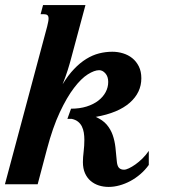

<svg xmlns="http://www.w3.org/2000/svg" viewBox="-47 -736 686 767"><path d="M141.6 -630.9Q144 -641.1 145.5 -648.7Q147 -656.2 147 -661.6Q147 -671.9 142.3 -675.5Q137.7 -679.2 128.9 -679.2H115.2L125 -715.8H294.4L234.4 -492.7Q232.9 -487.8 230.2 -478Q227.5 -468.3 223.4 -455.6Q219.2 -442.9 214.1 -428.2Q209 -413.6 203.1 -399.4Q225.1 -435.5 249 -460.4Q272.9 -485.4 297.9 -500.7Q322.8 -516.1 348.9 -522.7Q375 -529.3 401.9 -529.3Q423.8 -529.3 444.6 -522.9Q465.3 -516.6 481.4 -503.7Q497.6 -490.7 507.6 -470.7Q517.6 -450.7 517.6 -423.3Q517.6 -366.2 471.2 -325.4Q424.8 -284.7 335.4 -269Q363.3 -256.8 379.2 -238.3Q395 -219.7 403.1 -196.8Q411.1 -173.8 414.1 -147.7Q417 -121.6 419.4 -93.8Q420.9 -73.7 428 -65.9Q435.1 -58.1 448.7 -58.1Q456.1 -58.1 468 -63.7Q480 -69.3 493.9 -79.1Q507.8 -88.9 522 -102.8Q536.1 -116.7 547.4 -133.3V-77.1Q532.7 -56.6 513.7 -40.3Q494.6 -23.9 473.6 -12.7Q452.6 -1.5 430.4 4.6Q408.2 10.7 387.2 10.7Q366.7 10.7 348.1 4.9Q329.6 -1 315.2 -13.2Q300.8 -25.4 292.5 -44.2Q284.2 -63 284.2 -88.4Q284.2 -106.4 287.1 -130.1Q290 -153.8 290 -177.7Q290 -192.4 287.8 -206.1Q285.6 -219.7 280 -231Q274.4 -242.2 264.6 -250Q254.9 -257.8 239.3 -261.2H222.2L236.8 -301.8Q271.5 -301.8 299.1 -310.5Q326.7 -319.3 345.7 -334Q364.7 -348.6 375 -367.9Q385.3 -387.2 385.3 -408.7Q385.3 -430.2 374 -442.9Q362.8 -455.6 349.1 -455.6Q330.1 -455.6 303.7 -439Q277.3 -422.4 248.8 -385Q220.2 -347.7 191.9 -287.4Q163.6 -227.1 140.6 -140.1L103.5 0H-27.3Z"/></svg>

Font: Arian AMU Serif
Style: Bold Italic
Weight: 700
Italic angle: -15°
Designer: Ruben Hakobyan (Tarumian)
Foundry: Ruben Hakobyan (Tarumian)
Version: Version 1.002